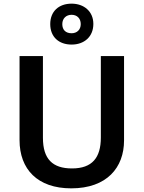

<svg xmlns="http://www.w3.org/2000/svg" viewBox="-20 -1021 787 1051"><path d="M372 -777C440 -777 491 -819 491 -890C491 -959 439 -1001 372 -1001C302 -1001 255 -959 255 -889C255 -819 302 -777 372 -777ZM372 -839C339 -839 321 -858 321 -889C321 -921 343 -940 372 -940C401 -940 422 -921 422 -889C422 -858 401 -839 372 -839ZM659 -252V-714H532V-268C532 -158 485 -99 374 -99C268 -99 215 -150 215 -267V-714H87V-254C87 -95 185 10 370 10C565 10 659 -104 659 -252Z"/></svg>

Font: Noto Sans Ol Chiki SemiBold
Style: Regular
Weight: 600
Designer: Monotype Design Team, Lewis McGuffie
Foundry: Monotype Imaging Inc.
Version: Version 2.003